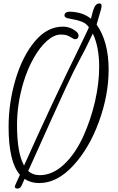

<svg xmlns="http://www.w3.org/2000/svg" viewBox="-20 -1043 688 1117"><path d="M66 41Q66 39 72.5 25.5Q79 12 96 -26Q30 -101 30 -305Q30 -444 70 -579.5Q110 -715 182 -801.5Q254 -888 345 -888Q389 -888 423 -860Q437 -849 437 -835Q437 -828 433 -822.5Q429 -817 424 -816L418 -815Q413 -815 406.5 -818Q400 -821 393 -826Q378 -835 365.5 -838.5Q353 -842 334 -842Q295 -842 253.5 -805.5Q212 -769 175.5 -704.5Q139 -640 115 -559Q79 -436 79 -316Q79 -153 120 -80Q285 -449 449 -782Q460 -806 478 -842.5Q496 -879 497 -885Q481 -907 457 -916.5Q433 -926 398 -932Q373 -937 369 -938Q355 -944 355 -953Q355 -972 380 -975Q459 -975 509 -934Q520 -982 530 -1002.5Q540 -1023 558 -1023Q571 -1023 571 -1009Q571 -1001 568 -990L542 -900Q612 -801 612 -638Q612 -490 555.5 -335Q499 -180 405.5 -79Q312 22 208 22Q159 22 123 -2L104 40Q96 54 82 54Q66 54 66 41ZM466 -253Q509 -349 533 -454Q557 -559 557 -654Q557 -770 520 -848Q473 -748 439 -687Q412 -638 360.5 -527Q309 -416 144 -48Q171 -24 211 -24Q286 -24 352.5 -86.5Q419 -149 466 -253Z"/></svg>

Font: Bad Script
Style: Regular
Weight: 400
Italic angle: -10°
Designer: Roman Shchyukin (Gaslight Type Foundry), Cyreal (Charset Expansion)
Foundry: Gaslight
Version: Version 2.000